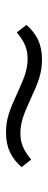

<svg xmlns="http://www.w3.org/2000/svg" viewBox="220 -625 160 640"><g transform="rotate(-90 300.0 -305.0)"><path d="M421 -245C475 -245 508 -264 537 -297L512 -329C481 -304 459 -293 424 -293C385 -293 354 -307 308 -328C256 -352 224 -365 179 -365C125 -365 92 -346 63 -313L88 -281C119 -306 141 -317 176 -317C215 -317 246 -303 292 -282C344 -258 376 -245 421 -245Z"/></g></svg>

Font: IBM Plex Thai Looped Light
Style: Regular
Weight: 300
Designer: Mike Abbink, Paul van der Laan, Pieter van Rosmalen, Ben Mitchell, Mark Frömberg
Foundry: Bold Monday
Version: Version 1.0